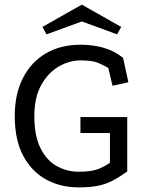

<svg xmlns="http://www.w3.org/2000/svg" viewBox="-20 -798 632 833"><path d="M532 -54Q497 -29 468 -14Q439 1 405 8Q371 15 321 15Q243 15 180.5 -19Q118 -53 81 -121.5Q44 -190 44 -295Q44 -390 79.5 -459.5Q115 -529 179 -566.5Q243 -604 330 -604Q384 -604 430.5 -590.5Q477 -577 514 -547L537 -441L468 -426L450 -503Q427 -517 402.5 -526.5Q378 -536 331 -536Q279 -536 232.5 -508Q186 -480 157.5 -426.5Q129 -373 129 -295Q129 -208 156 -154.5Q183 -101 227 -77Q271 -53 321 -53Q370 -53 398.5 -62Q427 -71 457 -92V-221H329V-290H532ZM335 -778 506 -681 488 -649 335 -705 182 -649 164 -681Z"/></svg>

Font: Podkova
Style: Regular
Weight: 400
Designer: Ilya Yudin
Foundry: Cyreal (www.cyreal.org)
Version: Version 2.103